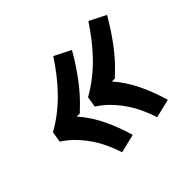

<svg xmlns="http://www.w3.org/2000/svg" viewBox="-122 -766 844 844"><g transform="rotate(-45 300.0 -344.5)"><path d="M424 -88Q413 -122 398 -154.5Q383 -187 362.5 -216.5Q342 -246 317.5 -271Q293 -296 263 -315L271 -365Q307 -385 341 -411.5Q375 -438 404.5 -468.5Q434 -499 460 -532.5Q486 -566 509 -601L586 -562Q553 -504 512 -449Q471 -394 421 -348L413 -340H394Q436 -292 464.5 -232.5Q493 -173 511 -109ZM206 -88Q195 -122 180 -154.5Q165 -187 144.5 -216.5Q124 -246 99.5 -271Q75 -296 45 -315L53 -365Q89 -385 123 -411.5Q157 -438 186.5 -468.5Q216 -499 242 -532.5Q268 -566 291 -601L368 -562Q335 -504 294 -449Q253 -394 203 -348L195 -340H176Q218 -292 246.5 -232.5Q275 -173 293 -109Z"/></g></svg>

Font: Iosevka Aile
Style: Bold Italic
Weight: 700
Italic angle: -9°
Designer: Belleve Invis
Foundry: Belleve Invis
Version: Version 28.0.1; ttfautohint (v1.8.4)